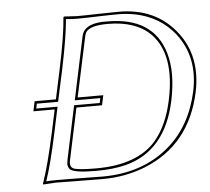

<svg xmlns="http://www.w3.org/2000/svg" viewBox="-49 -700 825 755"><g transform="rotate(-5 364.0 -322.5)"><path d="M281.2 -645Q313.5 -645 363.8 -646.5Q415 -647.9 446.8 -647.9Q585 -647.9 665 -554.2Q745.1 -460.9 724.1 -326.7Q722.7 -316.9 720.7 -308.1Q676.8 -102.1 495.1 -29.3Q416 2 326.7 2Q270.5 2 216.8 1Q175.3 0 144 0L91.3 2.9L90.8 0Q115.2 -68.8 143.6 -200.2L162.1 -287.1H78.1L86.4 -326.2H170.4L195.8 -444.8Q223.1 -574.2 228 -645L230.5 -647.9Q232.9 -647.9 281.2 -645ZM204.6 -82Q199.2 -56.6 216.3 -49.3Q236.3 -42 304.7 -42Q467.3 -42 542 -127.9Q591.3 -186 612.3 -284.2Q649.9 -461.4 568.4 -545.4Q510.3 -604 399.4 -604Q327.6 -604 312 -578.1Q308.6 -571.3 307.1 -564L256.3 -326.2H357.4L349.1 -287.1H248ZM281.2 -634.8Q255.9 -634.8 237.3 -637.2Q231.4 -566.4 205.6 -442.9L178.2 -315.9H94.2L90.3 -296.9H174.3L153.3 -197.8Q127.4 -75.2 104.5 -8.3Q123 -9.8 144 -9.8Q176.3 -9.8 217.3 -9.3Q272 -8.3 326.7 -7.8Q486.8 -7.8 592.8 -99.6Q682.1 -177.7 710.9 -310.1Q739.3 -443.8 664.6 -539.6Q607.4 -611.3 512.7 -631.3Q480.5 -637.7 446.8 -638.2Q415 -638.2 364.3 -636.7Q313 -634.8 281.2 -634.8ZM194.8 -84 239.7 -296.9H340.8L344.7 -315.9H244.1L296.9 -565.9Q306.2 -609.9 377.4 -613.8Q387.7 -614.3 399.4 -613.8Q579.1 -613.8 622.1 -470.2Q633.8 -430.2 633.8 -383.3Q633.3 -335 622.1 -281.7Q580.6 -85.9 420.9 -44.9Q370.6 -32.2 304.7 -32.2Q216.3 -32.2 200.7 -47.9Q193.4 -56.6 192.9 -68.8Q193.4 -75.7 194.8 -84Z"/></g></svg>

Font: Linux Biolinum Outline O
Style: Italic
Weight: 400
Italic angle: -12°
Designer: Philipp H. Poll
Foundry: Philipp H. Poll
Version: Version 0.6.2